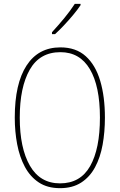

<svg xmlns="http://www.w3.org/2000/svg" viewBox="-20 -971 624 1001"><path d="M527 -358Q527 -283 515 -216.5Q503 -150 475.5 -99Q448 -48 403 -19Q358 10 293 10Q227 10 182 -20Q137 -50 109.5 -101.5Q82 -153 69.5 -219Q57 -285 57 -358Q57 -535 118.5 -629.5Q180 -724 295 -724Q376 -724 427 -678Q478 -632 502.5 -549.5Q527 -467 527 -358ZM83 -358Q83 -199 136 -107Q189 -15 293 -15Q399 -15 450 -105Q501 -195 501 -358Q501 -522 448.5 -610.5Q396 -699 295 -699Q187 -699 135 -607.5Q83 -516 83 -358ZM400 -944Q384 -920 361 -892.5Q338 -865 313.5 -839Q289 -813 267 -793H251V-803Q285 -840 315.5 -877Q346 -914 370 -951H400Z"/></svg>

Font: Noto Sans Lao Looped Condensed Thin
Style: Regular
Weight: 100
Width: 3
Designer: Mark Frömberg, Ben Mitchell
Foundry: The Fontpad Ltd
Version: Version 1.002; ttfautohint (v1.8.4.7-5d5b)